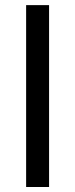

<svg xmlns="http://www.w3.org/2000/svg" viewBox="-20 -748 301 768"><path d="M176.3 -727.5V0H84.5V-727.5Z"/></svg>

Font: Inter 18pt
Style: Regular
Weight: 400
Designer: Rasmus Andersson
Foundry: rsms
Version: Version 4.001;git-66647c0bb